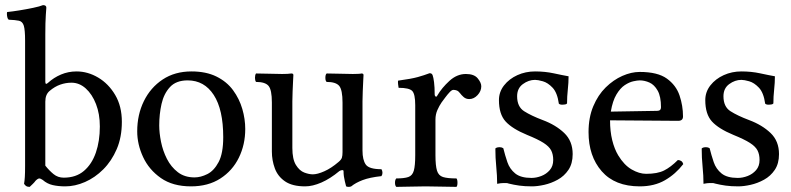

<svg xmlns="http://www.w3.org/2000/svg" viewBox="-20 -728 3090 750"><path d="M167 -404Q190 -425 218.5 -437Q247 -449 279 -449Q323 -449 363.5 -425Q404 -401 430 -357Q456 -313 456 -252Q456 -192 436 -145.5Q416 -99 383.5 -66.5Q351 -34 312 -17Q273 0 235 0Q208 0 186 -5Q164 -10 147 -25Q138 -31 134 -31Q128 -31 119 -22Q114 -15 107.5 -9Q101 -3 96 2Q87 2 82.5 -1Q78 -4 74 -10Q76 -21 77 -36.5Q78 -52 78 -81V-569Q78 -611 73 -627.5Q68 -644 54 -647Q40 -650 14 -651Q10 -654 8.5 -661Q7 -668 7 -674Q7 -679 8 -681Q28 -683 56 -687.5Q84 -692 110 -697.5Q136 -703 148 -708Q161 -708 161 -698Q161 -698 159 -670Q157 -642 157 -593V-409Q157 -395 167 -404ZM174 -373Q157 -359 157 -331V-81Q172 -62 189 -48Q206 -34 229 -34Q277 -34 308 -60.5Q339 -87 354.5 -132Q370 -177 370 -234Q370 -283 355 -321.5Q340 -360 315 -382.5Q290 -405 259 -405Q237 -405 215.5 -397.5Q194 -390 174 -373Z M938 -224Q938 -163 913 -112Q888 -61 840.5 -30.5Q793 0 726 0Q655 0 608.5 -32.5Q562 -65 539 -114.5Q516 -164 516 -215Q516 -280 542 -333Q568 -386 615.5 -417.5Q663 -449 728 -449Q785 -449 825.5 -429Q866 -409 890.5 -375.5Q915 -342 926.5 -302.5Q938 -263 938 -224ZM713 -414Q668 -414 644 -388Q620 -362 611 -322Q602 -282 602 -238Q602 -209 609 -174Q616 -139 632 -107.5Q648 -76 674.5 -55.5Q701 -35 740 -35Q764 -35 790 -48Q816 -61 834 -95Q852 -129 852 -192Q852 -300 815 -357Q778 -414 713 -414Z M1172 0Q1122 0 1093.5 -19.5Q1065 -39 1053.5 -70.5Q1042 -102 1042 -136V-328Q1042 -377 1029 -392.5Q1016 -408 980 -408Q976 -414 976 -424Q976 -435 980 -441Q1006 -441 1032 -440Q1058 -439 1082 -439Q1106 -439 1118 -441Q1126 -441 1126 -435Q1126 -435 1125 -415.5Q1124 -396 1123 -371.5Q1122 -347 1122 -332V-150Q1122 -106 1136 -83.5Q1150 -61 1168.5 -54Q1187 -47 1202 -47Q1220 -47 1247 -59Q1274 -71 1302 -95Q1313 -104 1315.5 -112Q1318 -120 1318 -134V-327Q1318 -377 1305 -392.5Q1292 -408 1256 -408Q1251 -412 1251 -424Q1251 -437 1256 -441Q1282 -441 1308 -440Q1334 -439 1358 -439Q1369 -439 1379 -439.5Q1389 -440 1392 -441Q1400 -441 1400 -435Q1400 -435 1399 -415.5Q1398 -396 1397 -371.5Q1396 -347 1396 -332V-140Q1396 -103 1409 -85Q1422 -67 1470 -67Q1474 -61 1474 -53Q1474 -46 1470 -40Q1424 -35 1396.5 -24.5Q1369 -14 1352 0Q1348 2 1342 2Q1336 2 1332 0Q1332 0 1327 -20Q1322 -40 1322 -59Q1322 -64 1316.5 -63.5Q1311 -63 1306 -60Q1270 -30 1235.5 -15Q1201 0 1172 0Z M1678 -358Q1678 -354 1681.5 -351Q1685 -348 1689 -356Q1706 -385 1735.5 -412Q1765 -439 1800 -439Q1832 -439 1846 -422Q1860 -405 1860 -391Q1860 -372 1845.5 -356.5Q1831 -341 1813 -341Q1800 -341 1791 -349Q1782 -357 1777 -364Q1771 -372 1764.5 -374.5Q1758 -377 1751 -377Q1745 -377 1736.5 -368Q1728 -359 1719.5 -347.5Q1711 -336 1705 -328Q1696 -315 1688.5 -298Q1681 -281 1681 -261V-122Q1681 -81 1687 -61.5Q1693 -42 1710.5 -36.5Q1728 -31 1763 -31Q1767 -27 1767 -14Q1767 -2 1763 2Q1737 2 1704.5 1Q1672 0 1642 0Q1612 0 1583 1Q1554 2 1528 2Q1523 -3 1523 -14Q1523 -26 1528 -31Q1559 -31 1575 -36.5Q1591 -42 1596.5 -61.5Q1602 -81 1602 -122V-317Q1602 -361 1590 -373Q1578 -385 1537 -385Q1536 -390 1535 -399.5Q1534 -409 1535 -413Q1587 -420 1612 -427Q1637 -434 1658 -442Q1664 -442 1666.5 -439.5Q1669 -437 1670 -434Q1673 -426 1675.5 -407Q1678 -388 1678 -358Z M1915 -148Q1920 -153 1932 -153Q1940 -153 1946 -149Q1953 -121 1962 -94.5Q1971 -68 1992.5 -50.5Q2014 -33 2056 -33Q2075 -33 2094.5 -40.5Q2114 -48 2127.5 -63.5Q2141 -79 2141 -103Q2141 -125 2133 -140.5Q2125 -156 2103 -170Q2081 -184 2039 -201Q1981 -225 1955 -253.5Q1929 -282 1929 -337Q1929 -369 1949 -394.5Q1969 -420 2001 -434.5Q2033 -449 2070 -449Q2109 -449 2143.5 -441.5Q2178 -434 2201 -430Q2201 -405 2198 -378Q2195 -351 2195 -324Q2193 -321 2187.5 -320Q2182 -319 2177 -319Q2167 -319 2163 -323Q2157 -366 2138.5 -385.5Q2120 -405 2100.5 -410.5Q2081 -416 2070 -416Q2045 -416 2022.5 -399.5Q2000 -383 2000 -352Q2000 -311 2027.5 -293.5Q2055 -276 2100 -259Q2151 -240 2184 -208.5Q2217 -177 2217 -126Q2217 -89 2200.5 -64.5Q2184 -40 2158.5 -26Q2133 -12 2106 -6Q2079 0 2058 0Q2030 0 2008.5 -3Q1987 -6 1967 -11Q1962 -13 1957 -13Q1952 -13 1947 -13Q1937 -13 1922 -10Q1922 -42 1918.5 -76.5Q1915 -111 1915 -148Z M2479 0Q2382 0 2330.5 -59Q2279 -118 2279 -212Q2279 -269 2297.5 -313Q2316 -357 2346 -386.5Q2376 -416 2411 -431.5Q2446 -447 2479 -447Q2549 -447 2585 -421Q2621 -395 2634.5 -355Q2648 -315 2648 -273Q2648 -256 2629 -256L2363 -258Q2363 -215 2371.5 -180.5Q2380 -146 2395 -121Q2418 -83 2447.5 -66Q2477 -49 2504 -49Q2548 -49 2574 -62Q2600 -75 2628 -103Q2645 -102 2649 -87Q2619 -48 2577.5 -24Q2536 0 2479 0ZM2366 -292 2547 -295Q2562 -295 2562 -309Q2562 -351 2549 -374Q2536 -397 2517 -405.5Q2498 -414 2479 -414Q2470 -414 2454 -410.5Q2438 -407 2420.5 -395.5Q2403 -384 2388 -359Q2373 -334 2366 -292Z M2721 -148Q2726 -153 2738 -153Q2746 -153 2752 -149Q2759 -121 2768 -94.5Q2777 -68 2798.5 -50.5Q2820 -33 2862 -33Q2881 -33 2900.5 -40.5Q2920 -48 2933.5 -63.5Q2947 -79 2947 -103Q2947 -125 2939 -140.5Q2931 -156 2909 -170Q2887 -184 2845 -201Q2787 -225 2761 -253.5Q2735 -282 2735 -337Q2735 -369 2755 -394.5Q2775 -420 2807 -434.5Q2839 -449 2876 -449Q2915 -449 2949.5 -441.5Q2984 -434 3007 -430Q3007 -405 3004 -378Q3001 -351 3001 -324Q2999 -321 2993.5 -320Q2988 -319 2983 -319Q2973 -319 2969 -323Q2963 -366 2944.5 -385.5Q2926 -405 2906.5 -410.5Q2887 -416 2876 -416Q2851 -416 2828.5 -399.5Q2806 -383 2806 -352Q2806 -311 2833.5 -293.5Q2861 -276 2906 -259Q2957 -240 2990 -208.5Q3023 -177 3023 -126Q3023 -89 3006.5 -64.5Q2990 -40 2964.5 -26Q2939 -12 2912 -6Q2885 0 2864 0Q2836 0 2814.5 -3Q2793 -6 2773 -11Q2768 -13 2763 -13Q2758 -13 2753 -13Q2743 -13 2728 -10Q2728 -42 2724.5 -76.5Q2721 -111 2721 -148Z"/></svg>

Font: Triodion
Style: Regular
Weight: 400
Version: Version 1.201; ttfautohint (v1.8.4.7-5d5b)